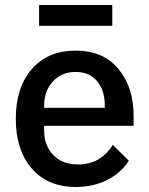

<svg xmlns="http://www.w3.org/2000/svg" viewBox="-20 -734 596 766"><path d="M282 12Q171 12 107 -61.5Q43 -135 43 -260Q43 -385 107 -458.5Q171 -532 282 -532Q392 -532 452.5 -459Q513 -386 513 -273V-232H156V-215Q156 -154 192 -116Q228 -78 293 -78Q381 -78 430 -156L494 -93Q464 -45 408.5 -16.5Q353 12 282 12ZM282 -447Q226 -447 191 -409Q156 -371 156 -311V-304H398V-314Q398 -374 367 -410.5Q336 -447 282 -447ZM136 -631V-714H428V-631Z"/></svg>

Font: IBM Plex Sans Medm
Style: Regular
Weight: 500
Designer: Mike Abbink, Paul van der Laan, Pieter van Rosmalen
Foundry: Bold Monday
Version: Version 3.005